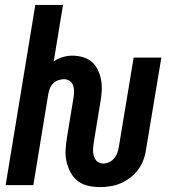

<svg xmlns="http://www.w3.org/2000/svg" viewBox="-20 -755 707 783"><path d="M388 8Q363 8 339 2.5Q315 -3 297 -17Q279 -31 268 -51.5Q257 -72 251.5 -95.5Q246 -119 247.5 -144Q249 -169 253 -194L280 -358Q282 -370 282 -383Q282 -396 278 -407Q274 -418 264 -425Q254 -432 241 -432Q230 -432 218 -428Q206 -424 197 -415Q188 -406 183.5 -394.5Q179 -383 177 -372L116 0H3L124 -735H237L199 -504Q215 -516 235 -522Q255 -528 275 -528Q297 -528 318 -522Q339 -516 354.5 -502.5Q370 -489 379 -470Q388 -451 392 -430Q396 -409 395 -386.5Q394 -364 390 -342L363 -178Q362 -168 360.5 -158.5Q359 -149 359.5 -139Q360 -129 362.5 -120Q365 -111 370 -103.5Q375 -96 383.5 -92Q392 -88 401 -88Q414 -88 426 -94Q438 -100 446.5 -110.5Q455 -121 459 -133Q463 -145 465 -158L525 -520H638L575 -142Q572 -121 564 -100.5Q556 -80 542.5 -62Q529 -44 510.5 -30Q492 -16 472 -7.5Q452 1 430.5 4.5Q409 8 388 8Z"/></svg>

Font: Iosevka Custom
Style: Bold Italic
Weight: 700
Italic angle: -9°
Designer: Belleve Invis
Foundry: Belleve Invis
Version: Version 30.3.1; ttfautohint (v1.8.3)